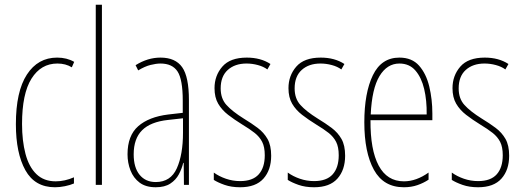

<svg xmlns="http://www.w3.org/2000/svg" viewBox="-20 -780 2202 810"><path d="M212 10Q127 10 87 -62Q47 -134 47 -256Q47 -394 93.5 -465.5Q140 -537 221 -537Q262 -537 293 -519L283 -496Q257 -512 222 -512Q153 -512 113 -448.5Q73 -385 73 -257Q73 -186 87.5 -131Q102 -76 133.5 -45.5Q165 -15 215 -15Q253 -15 292 -32V-6Q276 1 254 5.5Q232 10 212 10Z M410 0H384V-760H410Z M657 -537Q720 -537 748.5 -496.5Q777 -456 777 -358V0H756L755 -93H753Q747 -68 734.5 -44.5Q722 -21 698.5 -5.5Q675 10 637 10Q595 10 569 -9.5Q543 -29 530.5 -61Q518 -93 518 -129Q518 -208 563 -247.5Q608 -287 690 -297L751 -304V-355Q751 -445 729 -478.5Q707 -512 657 -512Q639 -512 615 -506Q591 -500 563 -483L552 -505Q603 -537 657 -537ZM689 -274Q615 -266 579.5 -230.5Q544 -195 544 -129Q544 -73 569 -42.5Q594 -12 637 -12Q700 -12 726 -70Q752 -128 752 -220V-281Z M1124 -123Q1124 -63 1091.5 -26.5Q1059 10 993 10Q956 10 927.5 0Q899 -10 882 -21V-52Q904 -36 933 -26Q962 -16 993 -16Q1046 -16 1071.5 -44.5Q1097 -73 1097 -125Q1097 -160 1086 -181.5Q1075 -203 1054 -219.5Q1033 -236 1003 -254Q969 -275 942.5 -295.5Q916 -316 900.5 -342.5Q885 -369 885 -408Q885 -461 918 -499Q951 -537 1021 -537Q1080 -537 1121 -510L1108 -487Q1092 -499 1068 -505.5Q1044 -512 1020 -512Q971 -512 941 -485Q911 -458 911 -407Q911 -364 935.5 -337Q960 -310 1008 -280Q1041 -260 1067 -240.5Q1093 -221 1108.5 -194Q1124 -167 1124 -123Z M1436 -123Q1436 -63 1403.5 -26.5Q1371 10 1305 10Q1268 10 1239.5 0Q1211 -10 1194 -21V-52Q1216 -36 1245 -26Q1274 -16 1305 -16Q1358 -16 1383.5 -44.5Q1409 -73 1409 -125Q1409 -160 1398 -181.5Q1387 -203 1366 -219.5Q1345 -236 1315 -254Q1281 -275 1254.5 -295.5Q1228 -316 1212.5 -342.5Q1197 -369 1197 -408Q1197 -461 1230 -499Q1263 -537 1333 -537Q1392 -537 1433 -510L1420 -487Q1404 -499 1380 -505.5Q1356 -512 1332 -512Q1283 -512 1253 -485Q1223 -458 1223 -407Q1223 -364 1247.5 -337Q1272 -310 1320 -280Q1353 -260 1379 -240.5Q1405 -221 1420.5 -194Q1436 -167 1436 -123Z M1665 -537Q1718 -537 1748 -503Q1778 -469 1791 -415Q1804 -361 1804 -301V-273H1543Q1542 -148 1577.5 -81.5Q1613 -15 1684 -15Q1736 -15 1788 -52V-22Q1767 -8 1741 1Q1715 10 1684 10Q1598 10 1557.5 -63.5Q1517 -137 1517 -264Q1517 -388 1553 -462.5Q1589 -537 1665 -537ZM1665 -512Q1613 -512 1581 -459Q1549 -406 1544 -297H1780Q1781 -356 1769.5 -404.5Q1758 -453 1732.5 -482.5Q1707 -512 1665 -512Z M2128 -123Q2128 -63 2095.5 -26.5Q2063 10 1997 10Q1960 10 1931.5 0Q1903 -10 1886 -21V-52Q1908 -36 1937 -26Q1966 -16 1997 -16Q2050 -16 2075.5 -44.5Q2101 -73 2101 -125Q2101 -160 2090 -181.5Q2079 -203 2058 -219.5Q2037 -236 2007 -254Q1973 -275 1946.5 -295.5Q1920 -316 1904.5 -342.5Q1889 -369 1889 -408Q1889 -461 1922 -499Q1955 -537 2025 -537Q2084 -537 2125 -510L2112 -487Q2096 -499 2072 -505.5Q2048 -512 2024 -512Q1975 -512 1945 -485Q1915 -458 1915 -407Q1915 -364 1939.5 -337Q1964 -310 2012 -280Q2045 -260 2071 -240.5Q2097 -221 2112.5 -194Q2128 -167 2128 -123Z"/></svg>

Font: Noto Sans Hebrew ExtraCondensed Thin
Style: Regular
Weight: 100
Width: 2
Designer: Monotype Design Team
Foundry: Monotype Imaging Inc.
Version: Version 2.004; ttfautohint (v1.8.4.7-5d5b)